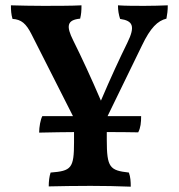

<svg xmlns="http://www.w3.org/2000/svg" viewBox="-20 -698 671 721"><path d="M522 -676C490 -676 450 -676 423 -678C423 -658 426 -643 431 -627C479 -620 489 -600 458 -537C430 -480 396 -407 359 -320C323 -404 285 -486 255 -546C228 -600 231 -623 281 -628C285 -645 286 -657 286 -678C252 -676 181 -676 143 -676C105 -676 54 -677 21 -678C21 -659 22 -644 27 -627C60 -625 78 -610 99 -568L254 -262H139C132 -249 127 -221 127 -200C184 -201 219 -202 258 -202V-164C258 -66 248 -56 170 -50C165 -35 163 -16 163 2C200 1 268 0 320 0C368 0 423 1 471 3C471 -17 470 -33 464 -50C392 -58 381 -69 381 -173V-202C422 -202 452 -202 499 -201C508 -218 510 -238 510 -262H384L513 -527C545 -594 572 -620 605 -628C608 -644 610 -658 610 -678C585 -677 552 -676 522 -676Z"/></svg>

Font: Vollkorn Semibold
Style: Regular
Weight: 600
Designer: Friedrich Althausen
Foundry: Friedrich Althausen
Version: Version 4.015;PS 004.015;hotconv 1.0.88;makeotf.lib2.5.64775